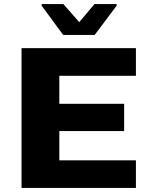

<svg xmlns="http://www.w3.org/2000/svg" viewBox="-20 -925 751 945"><path d="M86 0V-688H649V-552H272V-414H591V-280H272V-136H649V0ZM291 -753 185 -897V-905H292L370 -816L445 -905H554V-897L446 -753Z"/></svg>

Font: Saira Expanded
Style: Bold
Weight: 700
Width: 7
Designer: Hector Gatti with collaboration of the Omnibus-Type team
Foundry: Omnibus-Type
Version: Version 1.100; ttfautohint (v1.8.3)